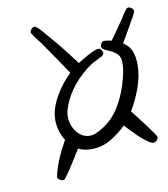

<svg xmlns="http://www.w3.org/2000/svg" viewBox="-68 -621 586 668"><g transform="rotate(-10 225.5 -287.0)"><path d="M451.2 -102.5Q451.2 -95.7 445.3 -90.3Q439.5 -85 433.6 -85H430.7Q419.9 -89.8 407.7 -99.1Q395.5 -108.4 383.8 -119.6Q372.1 -130.9 361.3 -142.1Q350.6 -153.3 342.8 -162.1Q317.4 -136.7 286.1 -118.7Q254.9 -100.6 218.8 -100.6Q192.4 -100.6 171.9 -110.4Q157.2 -87.9 142.1 -63Q127 -38.1 110.4 -16.6Q107.4 -11.7 100.6 -11.7Q95.7 -11.7 89.4 -16.1Q83 -20.5 83 -25.4Q83 -27.3 84.5 -32.7Q85.9 -38.1 85.9 -40Q93.8 -68.4 106 -95.7Q118.2 -123 132.8 -148.4Q111.3 -183.6 111.3 -222.7Q111.3 -243.2 118.2 -264.2Q125 -285.2 136.7 -305.2Q148.4 -325.2 162.6 -343.3Q176.8 -361.3 191.4 -375Q172.9 -402.3 154.8 -429.2Q136.7 -456.1 118.2 -482.4Q110.4 -494.1 98.6 -508.8Q86.9 -523.4 81.1 -534.2L80.1 -537.1Q80.1 -543 85.4 -548.8Q90.8 -554.7 96.7 -554.7Q102.5 -554.7 121.1 -533.7Q139.6 -512.7 161.6 -486.3Q183.6 -460 202.1 -435.5Q220.7 -411.1 226.6 -403.3Q231.4 -406.2 241.7 -412.6Q252 -418.9 263.7 -425.3Q275.4 -431.6 286.1 -436Q296.9 -440.4 301.8 -440.4Q307.6 -440.4 312 -434.6Q316.4 -428.7 316.4 -423.8Q316.4 -417 308.6 -412.1Q299.8 -407.2 290 -402.8Q280.3 -398.4 270.5 -392.6Q233.4 -368.2 204.1 -332.5Q174.8 -296.9 161.1 -254.9Q156.2 -240.2 156.2 -225.6Q156.2 -211.9 160.6 -198.2Q165 -184.6 173.3 -173.3Q181.6 -162.1 193.8 -154.8Q206.1 -147.5 221.7 -147.5Q232.4 -147.5 240.7 -151.4Q249 -155.3 258.8 -160.2Q299.8 -183.6 323.7 -220.2Q347.7 -256.8 361.3 -300.8Q367.2 -319.3 371.6 -339.4Q376 -359.4 376 -378.9Q376 -398.4 366.2 -408.2Q356.4 -418 344.2 -423.8Q332 -429.7 322.3 -434.1Q312.5 -438.5 312.5 -447.3Q312.5 -452.1 316.4 -458Q320.3 -463.9 325.2 -463.9Q332 -463.9 338.9 -462.9Q345.7 -461.9 352.5 -460Q364.3 -476.6 376.5 -493.7Q388.7 -510.7 400.4 -528.3Q405.3 -536.1 410.2 -543.9Q415 -551.8 420.9 -558.6Q423.8 -563.5 429.7 -563.5Q435.5 -563.5 441.4 -558.6Q447.3 -553.7 447.3 -547.9Q447.3 -544.9 439.5 -530.3Q431.6 -515.6 421.4 -498Q411.1 -480.5 401.9 -464.4Q392.6 -448.2 389.6 -444.3Q412.1 -429.7 419.4 -408.7Q426.8 -387.7 426.8 -362.3Q426.8 -342.8 422.9 -322.3Q418.9 -301.8 411.6 -281.2Q404.3 -260.7 395 -241.2Q385.7 -221.7 376 -206.1Q379.9 -201.2 392.1 -185.5Q404.3 -169.9 417.5 -152.3Q430.7 -134.8 440.9 -120.1Q451.2 -105.5 451.2 -102.5Z"/></g></svg>

Font: Calligraffitti
Style: Regular
Weight: 400
Designer: Dathan Boardman
Foundry: Open Window
Version: Version 1.002